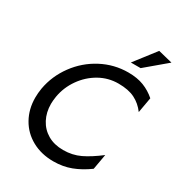

<svg xmlns="http://www.w3.org/2000/svg" viewBox="-218 -1075 1136 1227"><g transform="rotate(30 350.0 -461.0)"><path d="M379 -80Q313 -80 265 -108Q217 -136 191 -185.5Q165 -235 165 -297Q165 -320 170 -352Q183 -427 227 -489.5Q271 -552 335.5 -588.5Q400 -625 475 -625Q549 -625 596.5 -601Q644 -577 677 -532L697 -645Q657 -680 608.5 -699Q560 -718 494 -718Q390 -718 298 -669.5Q206 -621 144 -536.5Q82 -452 64 -351Q58 -315 58 -282Q58 -197 96 -129.5Q134 -62 203 -24Q272 14 361 14Q431 14 490.5 -8.5Q550 -31 609 -74L629 -187Q560 -134 503.5 -107Q447 -80 379 -80ZM475 -781H547L700 -910L595 -936Z"/></g></svg>

Font: Geom
Style: Italic
Weight: 400
Italic angle: -10°
Version: Version 1.102